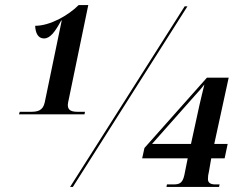

<svg xmlns="http://www.w3.org/2000/svg" viewBox="-20 -739 943 759"><path d="M55 -287H314L316 -297H290C267 -297 248 -300 248 -324C248 -330 250 -337 252 -347L329 -719H291C249 -677 177 -637 119 -637C120 -611 129 -587 154 -587C178 -587 197 -612 222 -658H224L157 -335C150 -301 128 -297 101 -297H58ZM257 0H268L721 -714H710ZM638 0H846L848 -10H830C812 -10 802 -17 802 -31C802 -41 803 -49 806 -61L815 -113H868L880 -170H827L884 -432H798L551 -154L542 -113H722L709 -48C702 -14 688 -10 666 -10H640ZM581 -170 752 -363C764 -376 775 -388 788 -405C781 -379 776 -354 769 -326L735 -170Z"/></svg>

Font: Noto Serif Display Condensed Black
Style: Italic
Weight: 900
Width: 3
Italic angle: -12°
Designer: Monotype Design Team
Foundry: Monotype Imaging Inc.
Version: Version 2.009